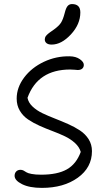

<svg xmlns="http://www.w3.org/2000/svg" viewBox="-20 -874 525 944"><path d="M233.9 -654.8Q217.8 -654.8 209 -661.6Q200.2 -668.5 200.2 -680.2Q200.2 -683.6 201.2 -687Q202.1 -690.4 203.1 -692.9Q204.1 -695.3 207 -698.5Q210 -701.7 211.7 -703.6Q213.4 -705.6 218 -709.2Q222.7 -712.9 225.3 -714.8Q228 -716.8 234.4 -721.2Q240.7 -725.6 244.1 -728Q270 -746.6 280 -762.5Q290 -778.3 297.9 -809.1Q304.2 -835 312.5 -844.5Q320.8 -854 334 -854Q375 -854 375 -813Q375 -754.9 328.6 -704.8Q282.2 -654.8 233.9 -654.8ZM186 49.8Q125 49.8 88.4 31.5Q51.8 13.2 51.8 -9.8Q51.8 -22.5 59.6 -30.8Q67.4 -39.1 81.1 -39.1Q88.9 -39.1 95.9 -35.4Q103 -31.7 109.6 -27.1Q116.2 -22.5 135 -18.8Q153.8 -15.1 182.1 -15.1Q262.7 -15.1 308.8 -41.3Q355 -67.4 377 -127Q370.1 -151.4 348.6 -170.9Q327.1 -190.4 299.1 -203.9Q271 -217.3 238.3 -229.5Q205.6 -241.7 174.6 -255.6Q143.6 -269.5 118.2 -286.6Q92.8 -303.7 77.4 -329.8Q62 -356 62 -389.2Q62 -443.8 98.6 -492.7Q135.3 -541.5 195.8 -570.1Q256.3 -598.6 323.2 -597.2Q353 -596.7 372.6 -583Q392.1 -569.3 392.1 -555.2Q392.1 -543.5 384.3 -536.6Q376.5 -529.8 361.8 -529.8Q360.4 -529.8 348.4 -531Q336.4 -532.2 325.2 -532.2Q165.5 -532.2 115.2 -393.1Q119.6 -369.6 139.9 -350.3Q160.2 -331.1 188.2 -317.6Q216.3 -304.2 249.5 -291.3Q282.7 -278.3 314.7 -264.2Q346.7 -250 373 -232.7Q399.4 -215.3 415.8 -189.5Q432.1 -163.6 432.1 -130.9Q432.1 -50.3 362.5 -0.2Q293 49.8 186 49.8Z"/></svg>

Font: Shantell Sans Irregular
Style: Regular
Weight: 300
Designer: Stephen Nixon, Anya Danilova, Shantell Martin
Foundry: Arrow Type
Version: Version 1.006;[9816181b4]